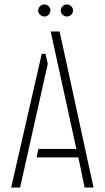

<svg xmlns="http://www.w3.org/2000/svg" viewBox="-20 -840 469 860"><path d="M280 -766Q269 -766 260.5 -774Q252 -782 252 -793Q252 -804 260.5 -812Q269 -820 280 -820Q291 -820 299 -812Q307 -804 307 -793Q307 -782 299 -774Q291 -766 280 -766ZM179 -766Q168 -766 159.5 -774Q151 -782 151 -793Q151 -804 159.5 -812Q168 -820 179 -820Q190 -820 198 -812Q206 -804 206 -793Q206 -782 198 -774Q190 -766 179 -766ZM359 0 331 -135H144L152 -173H322L207 -699H247L399 0ZM30 0 167 -599H184L194 -554L70 0Z"/></svg>

Font: Stick No Bills ExtraLight
Style: Regular
Weight: 200
Designer: Kosala Senevirathne, Siva Puranthara, Lasantha Premarathna, Tharique Azeez
Foundry: mooniak
Version: Version 2.000